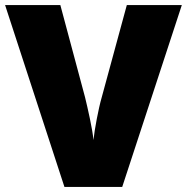

<svg xmlns="http://www.w3.org/2000/svg" viewBox="-20 -734 734 754"><path d="M694 -714H478L379 -350C367 -309 351 -224 347 -184C344 -224 324 -311 314 -352L217 -714H0L233 0H460Z"/></svg>

Font: Noto Sans Arabic UI Bk
Style: Regular
Weight: 900
Designer: Monotype Design Team, Nadine Chahine and Nizar Qandah
Foundry: Monotype Imaging Inc.
Version: Version 2.010